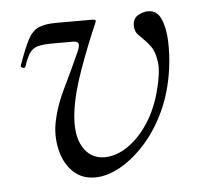

<svg xmlns="http://www.w3.org/2000/svg" viewBox="-39 -436 509 488"><g transform="rotate(-5 216.0 -191.5)"><path d="M185 13Q151.6 13 130 -7.5Q108.4 -28 99.8 -59.8Q91.2 -91.6 95.4 -125.2Q102.4 -170.2 125.7 -218.1Q149 -266 168.6 -310Q174.8 -324 172.5 -329.8Q170.2 -335.6 159.2 -335.6H108Q82.4 -335.6 69.1 -331.9Q55.8 -328.2 48.1 -317.1Q40.4 -306 33 -283Q31 -279 25.4 -280.8Q19.8 -282.6 21.8 -287.6Q36.8 -330.6 48.1 -351.7Q59.4 -372.8 75.8 -379.9Q92.2 -387 121.2 -387H210.2Q219 -387 220.6 -385Q222.2 -383 218.2 -375Q195.2 -322 173.9 -262.7Q152.6 -203.4 146.8 -157Q139.4 -99.8 158.5 -67.9Q177.6 -36 213.4 -36Q243 -36 272.3 -55.7Q301.6 -75.4 325.2 -111.1Q348.8 -146.8 361 -195Q372.8 -239.8 369.3 -265.8Q365.8 -291.8 356.2 -304.9Q346.6 -318 340 -324Q334.8 -329.4 325.6 -338.6Q316.4 -347.8 316.4 -362.2Q316.4 -381 329.7 -388.5Q343 -396 355.4 -396Q378 -396 388.2 -373.5Q398.4 -351 399.8 -316.3Q401.2 -281.6 396.2 -245.2Q387.8 -185.8 365.5 -138.3Q343.2 -90.8 312.3 -57Q281.4 -23.2 248.4 -5.1Q215.4 13 185 13Z"/></g></svg>

Font: Cormorant Garamond Light
Style: Italic
Weight: 300
Italic angle: -10°
Designer: Christian Thalmann (Catharsis Fonts)
Foundry: Catharsis Fonts
Version: Version 4.001